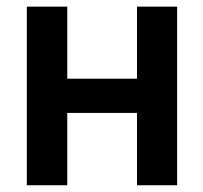

<svg xmlns="http://www.w3.org/2000/svg" viewBox="-20 -550 603 570"><path d="M179.7 -316.4H386.7V-530.3H505.9V0H386.7V-214.8H179.7V0H59.6V-530.3H179.7Z"/></svg>

Font: Pretendard SemiBold
Style: Regular
Weight: 600
Designer: Base glyphs from Inter by Rasmus Andersson; Hangeul glyphs from Noto Sans CJK(Source Han Sans) by Jang Soo-young and Kan
Foundry: Kil Hyung-jin
Version: Version 1.309